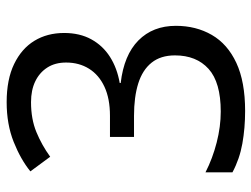

<svg xmlns="http://www.w3.org/2000/svg" viewBox="-112 -652 774 591"><g transform="rotate(-90 275.5 -357.0)"><path d="M229 10Q176 10 128.5 1.5Q81 -7 40 -29V-112Q83 -90 132 -77.5Q181 -65 227 -65Q317 -65 358.5 -102.5Q400 -140 400 -206Q400 -250 377.5 -278Q355 -306 313.5 -319Q272 -332 214 -332H149V-406H214Q267 -406 303.5 -423Q340 -440 359 -470.5Q378 -501 378 -541Q378 -575 362.5 -599Q347 -623 320 -636Q293 -649 256 -649Q204 -649 164 -632.5Q124 -616 88 -590L43 -651Q80 -681 134 -702.5Q188 -724 256 -724Q326 -724 373.5 -701Q421 -678 445 -638.5Q469 -599 469 -547Q469 -499 449.5 -463.5Q430 -428 395.5 -406Q361 -384 315 -376V-373Q401 -363 446 -318.5Q491 -274 491 -203Q491 -141 463 -92.5Q435 -44 377 -17Q319 10 229 10Z"/></g></svg>

Font: lkorean85
Style: Book
Weight: 400
Designer: Jelle Bosma - Monotype Design Team
Foundry: Monotype Imaging Inc.
Version: Version 2.003